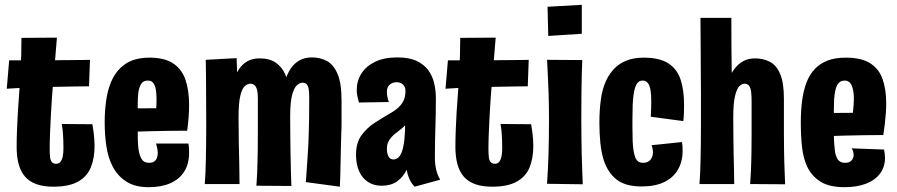

<svg xmlns="http://www.w3.org/2000/svg" viewBox="-20 -764 3718 796"><path d="M201 10Q160 10 131 -0.5Q102 -11 84 -31.5Q66 -52 57.5 -83Q49 -114 49 -155Q49 -190 50.5 -225.5Q52 -261 54 -298Q56 -327 58 -355.5Q60 -384 62 -412.5Q64 -441 65.5 -472Q67 -503 68 -536.5Q69 -570 69 -607L216 -608Q212 -560 208.5 -517Q205 -474 201.5 -435.5Q198 -397 195.5 -360.5Q193 -324 191 -288Q189 -248 187.5 -213Q186 -178 186 -146Q186 -127 187.5 -113Q189 -99 195 -92Q201 -85 213 -85Q224 -85 230.5 -93Q237 -101 240 -115Q243 -129 243 -148Q243 -166 242.5 -183Q242 -200 240.5 -217Q239 -234 236 -250L363 -249Q366 -232 368 -216.5Q370 -201 371 -186.5Q372 -172 372 -158Q372 -108 356.5 -70Q341 -32 303.5 -11Q266 10 201 10ZM8 -396 18 -514Q23 -514 33 -514Q43 -514 55.5 -514Q68 -514 81.5 -513.5Q95 -513 107 -513Q119 -513 129 -513Q144 -513 171 -513.5Q198 -514 229 -514.5Q260 -515 288.5 -515Q317 -515 335 -515.5Q353 -516 353 -516L349 -406Q349 -406 333 -406Q317 -406 291.5 -405.5Q266 -405 237 -404.5Q208 -404 183 -403.5Q158 -403 143 -403Q123 -403 100 -401.5Q77 -400 56 -399Q35 -398 21.5 -397Q8 -396 8 -396Z M596 12Q539 12 502.5 -12Q466 -36 446 -76Q428 -111 421 -157.5Q414 -204 414 -256Q414 -304 420 -346.5Q426 -389 440 -423Q460 -471 498.5 -498Q537 -525 600 -525Q662 -525 698 -501Q734 -477 749 -433Q764 -389 764 -329Q764 -305 762 -278Q760 -251 756 -222L627 -304Q628 -317 628.5 -329Q629 -341 629 -352Q629 -375 626 -392.5Q623 -410 615.5 -420Q608 -430 593 -430Q575 -430 566.5 -418Q558 -406 554 -384Q551 -363 551 -334.5Q551 -306 551 -272Q551 -247 551 -224Q551 -201 551.5 -182Q552 -163 554 -147Q558 -119 567.5 -104Q577 -89 598 -89Q611 -89 618.5 -94Q626 -99 630 -108Q634 -117 634 -129Q634 -138 632 -148.5Q630 -159 627 -169H761Q763 -159 763.5 -149.5Q764 -140 764 -131Q764 -85 744 -53Q724 -21 686.5 -4.5Q649 12 596 12ZM451 -214 447 -314 727 -316 756 -222Q756 -222 734.5 -222Q713 -222 678 -221.5Q643 -221 602 -220Q561 -219 521 -217.5Q481 -216 451 -214Z M1188 7 1043 6Q1045 -23 1046 -45Q1047 -67 1047.5 -88.5Q1048 -110 1048.5 -138Q1049 -166 1049 -208Q1049 -223 1049 -239.5Q1049 -256 1049 -274.5Q1049 -293 1049 -313.5Q1049 -334 1049 -358Q1049 -379 1045.5 -392Q1042 -405 1035 -411Q1028 -417 1017 -417Q1006 -417 994.5 -406.5Q983 -396 976 -366Q969 -336 969 -277L926 -228Q926 -287 930.5 -334Q935 -381 944.5 -416Q954 -451 969 -474.5Q984 -498 1005.5 -510Q1027 -522 1056 -522Q1098 -522 1123.5 -504Q1149 -486 1161.5 -458Q1174 -430 1178.5 -397Q1183 -364 1183 -333.5Q1183 -303 1183 -281Q1183 -241 1183.5 -202.5Q1184 -164 1184.5 -127Q1185 -90 1186 -56.5Q1187 -23 1188 7ZM829 -1Q831 -29 832 -53.5Q833 -78 833.5 -104.5Q834 -131 834.5 -165Q835 -199 835 -247Q835 -312 834.5 -363Q834 -414 834 -452.5Q834 -491 833 -516L961 -523Q962 -511 962.5 -478Q963 -445 964.5 -394Q966 -343 969 -277Q969 -220 970 -172.5Q971 -125 972 -83.5Q973 -42 973 -1ZM1389 10 1248 -9Q1251 -49 1253 -80Q1255 -111 1257 -142.5Q1259 -174 1260 -212Q1261 -233 1261.5 -272Q1262 -311 1262 -362Q1262 -383 1259.5 -396Q1257 -409 1251 -415Q1245 -421 1234 -421Q1223 -421 1211 -410.5Q1199 -400 1191 -370Q1183 -340 1183 -281L1140 -232Q1140 -291 1144.5 -338Q1149 -385 1159 -420Q1169 -455 1184.5 -478.5Q1200 -502 1222 -514Q1244 -526 1273 -526Q1308 -526 1335.5 -511Q1363 -496 1379.5 -457.5Q1396 -419 1396 -348Q1396 -319 1396 -293Q1396 -267 1396 -247.5Q1396 -228 1395 -216Q1394 -174 1393 -138.5Q1392 -103 1391.5 -68Q1391 -33 1389 10Z M1699 10Q1685 -4 1676.5 -24Q1668 -44 1664.5 -68.5Q1661 -93 1660 -123Q1659 -153 1659.5 -188Q1660 -223 1660 -264Q1660 -279 1660 -294.5Q1660 -310 1660.5 -325.5Q1661 -341 1661 -356.5Q1661 -372 1661 -387Q1661 -398 1657 -405.5Q1653 -413 1645 -418Q1637 -423 1624 -423Q1607 -423 1595.5 -413Q1584 -403 1584 -383Q1584 -374 1586 -363Q1588 -352 1592 -341L1468 -339Q1464 -353 1461.5 -365.5Q1459 -378 1459 -391Q1459 -429 1478.5 -459.5Q1498 -490 1535.5 -508Q1573 -526 1627 -526Q1676 -526 1707 -511.5Q1738 -497 1755.5 -473Q1773 -449 1780 -419Q1787 -389 1787 -357Q1787 -321 1786.5 -291Q1786 -261 1785 -233Q1784 -205 1783.5 -175.5Q1783 -146 1783 -110Q1783 -85 1788 -62Q1793 -39 1805 -19ZM1562 6Q1529 6 1505 -10Q1481 -26 1468.5 -55Q1456 -84 1456 -122Q1456 -172 1478.5 -203Q1501 -234 1534.5 -255.5Q1568 -277 1599 -295Q1620 -307 1633.5 -320Q1647 -333 1654 -349Q1661 -365 1661 -387L1710 -354Q1704 -315 1692 -290Q1680 -265 1663.5 -248Q1647 -231 1625 -215Q1611 -205 1602 -194.5Q1593 -184 1588.5 -173Q1584 -162 1584 -146Q1584 -134 1587 -124Q1590 -114 1596 -108.5Q1602 -103 1611 -103Q1622 -103 1631 -110.5Q1640 -118 1646.5 -136Q1653 -154 1656.5 -185.5Q1660 -217 1660 -264L1708 -332Q1707 -277 1703 -227.5Q1699 -178 1690.5 -135.5Q1682 -93 1666.5 -61Q1651 -29 1625.5 -11.5Q1600 6 1562 6Z M2020 10Q1979 10 1950 -0.5Q1921 -11 1903 -31.5Q1885 -52 1876.5 -83Q1868 -114 1868 -155Q1868 -190 1869.5 -225.5Q1871 -261 1873 -298Q1875 -327 1877 -355.5Q1879 -384 1881 -412.5Q1883 -441 1884.5 -472Q1886 -503 1887 -536.5Q1888 -570 1888 -607L2035 -608Q2031 -560 2027.5 -517Q2024 -474 2020.5 -435.5Q2017 -397 2014.5 -360.5Q2012 -324 2010 -288Q2008 -248 2006.5 -213Q2005 -178 2005 -146Q2005 -127 2006.5 -113Q2008 -99 2014 -92Q2020 -85 2032 -85Q2043 -85 2049.5 -93Q2056 -101 2059 -115Q2062 -129 2062 -148Q2062 -166 2061.5 -183Q2061 -200 2059.5 -217Q2058 -234 2055 -250L2182 -249Q2185 -232 2187 -216.5Q2189 -201 2190 -186.5Q2191 -172 2191 -158Q2191 -108 2175.5 -70Q2160 -32 2122.5 -11Q2085 10 2020 10ZM1827 -396 1837 -514Q1842 -514 1852 -514Q1862 -514 1874.5 -514Q1887 -514 1900.5 -513.5Q1914 -513 1926 -513Q1938 -513 1948 -513Q1963 -513 1990 -513.5Q2017 -514 2048 -514.5Q2079 -515 2107.5 -515Q2136 -515 2154 -515.5Q2172 -516 2172 -516L2168 -406Q2168 -406 2152 -406Q2136 -406 2110.5 -405.5Q2085 -405 2056 -404.5Q2027 -404 2002 -403.5Q1977 -403 1962 -403Q1942 -403 1919 -401.5Q1896 -400 1875 -399Q1854 -398 1840.5 -397Q1827 -396 1827 -396Z M2396 0 2248 -2Q2250 -32 2251.5 -62.5Q2253 -93 2254 -125Q2255 -157 2255.5 -192.5Q2256 -228 2256 -267Q2256 -327 2254.5 -374Q2253 -421 2251 -456.5Q2249 -492 2248 -516L2394 -515Q2393 -495 2392 -459Q2391 -423 2390.5 -374.5Q2390 -326 2390 -266Q2390 -231 2390.5 -197.5Q2391 -164 2391.5 -131.5Q2392 -99 2393.5 -66.5Q2395 -34 2396 0ZM2392 -624 2253 -615 2250 -736 2392 -744Z M2640 9Q2573 9 2536.5 -19.5Q2500 -48 2483 -100Q2473 -132 2469 -171Q2465 -210 2465 -256Q2465 -306 2471 -351Q2477 -396 2493 -430Q2507 -460 2528 -481Q2549 -502 2579 -513.5Q2609 -525 2649 -525Q2714 -525 2750.5 -501.5Q2787 -478 2801.5 -434.5Q2816 -391 2816 -329Q2816 -313 2815.5 -296.5Q2815 -280 2813 -262L2678 -280Q2679 -297 2679.5 -313.5Q2680 -330 2680 -343Q2680 -371 2677 -390Q2674 -409 2666 -419.5Q2658 -430 2644 -430Q2628 -430 2619.5 -415.5Q2611 -401 2607 -373Q2604 -354 2603 -328Q2602 -302 2602 -271Q2602 -252 2602 -236Q2602 -220 2602.5 -205Q2603 -190 2603 -177Q2605 -135 2613.5 -112Q2622 -89 2646 -89Q2666 -89 2676.5 -101.5Q2687 -114 2687 -133Q2687 -140 2685.5 -147.5Q2684 -155 2681 -162L2807 -175Q2809 -165 2809.5 -156Q2810 -147 2810 -139Q2810 -94 2790.5 -60.5Q2771 -27 2733.5 -9Q2696 9 2640 9Z M2880 -1Q2882 -29 2883 -53.5Q2884 -78 2884.5 -104.5Q2885 -131 2885.5 -165Q2886 -199 2886 -247Q2886 -286 2886 -317Q2886 -348 2886 -379.5Q2886 -411 2885.5 -452Q2885 -493 2885 -550.5Q2885 -608 2884 -690H3012Q3012 -616 3012.5 -564Q3013 -512 3013.5 -475Q3014 -438 3015 -407.5Q3016 -377 3017 -346.5Q3018 -316 3020 -277Q3020 -234 3020.5 -197Q3021 -160 3021.5 -126.5Q3022 -93 3023 -62Q3024 -31 3024 -1ZM3235 0 3090 -1Q3092 -30 3093 -51Q3094 -72 3094.5 -92Q3095 -112 3095.5 -139Q3096 -166 3096 -208Q3096 -228 3096 -247Q3096 -266 3096 -289.5Q3096 -313 3096 -344Q3096 -367 3094 -383.5Q3092 -400 3085.5 -408.5Q3079 -417 3067 -417Q3056 -417 3045.5 -407Q3035 -397 3027.5 -367Q3020 -337 3020 -277L2977 -267Q2977 -312 2982 -351.5Q2987 -391 2997 -422.5Q3007 -454 3023 -476Q3039 -498 3060.5 -510Q3082 -522 3110 -522Q3143 -522 3170.5 -508.5Q3198 -495 3214 -458.5Q3230 -422 3230 -354Q3230 -322 3230 -297.5Q3230 -273 3230 -252.5Q3230 -232 3230 -212Q3230 -172 3230.5 -144Q3231 -116 3231.5 -95Q3232 -74 3233 -52Q3234 -30 3235 0Z M3482 12Q3418 12 3381.5 -11Q3345 -34 3326 -74Q3310 -109 3305 -155Q3300 -201 3300 -256Q3300 -305 3305.5 -347Q3311 -389 3324 -423Q3337 -456 3358.5 -478.5Q3380 -501 3411 -513Q3442 -525 3486 -525Q3550 -525 3586.5 -502.5Q3623 -480 3638.5 -437.5Q3654 -395 3654 -336Q3654 -316 3652.5 -295Q3651 -274 3648.5 -251.5Q3646 -229 3642 -204L3513 -273Q3515 -288 3516.5 -302Q3518 -316 3519 -329.5Q3520 -343 3520 -354Q3520 -389 3511 -409.5Q3502 -430 3482 -430Q3461 -430 3451 -411.5Q3441 -393 3438 -352Q3438 -342 3437.5 -329Q3437 -316 3437 -302Q3437 -288 3437 -272Q3437 -242 3437 -215.5Q3437 -189 3438.5 -168.5Q3440 -148 3442 -133Q3447 -109 3456.5 -99Q3466 -89 3484 -89Q3502 -89 3510.5 -99Q3519 -109 3519 -122Q3519 -128 3517 -135.5Q3515 -143 3511 -149L3645 -144Q3647 -136 3648 -127Q3649 -118 3649 -110Q3649 -72 3628.5 -44.5Q3608 -17 3570.5 -2.5Q3533 12 3482 12ZM3337 -196 3333 -295 3613 -297 3642 -204Q3642 -204 3620.5 -204Q3599 -204 3564 -203.5Q3529 -203 3488 -202Q3447 -201 3407 -199.5Q3367 -198 3337 -196Z"/></svg>

Font: Truculenta Black
Style: Regular
Weight: 900
Version: Version 1.002